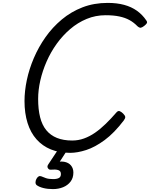

<svg xmlns="http://www.w3.org/2000/svg" viewBox="-20 -1035 1034 1324"><path d="M464 19Q389 19 331 -4.5Q273 -28 232 -74Q191 -120 170 -187Q149 -254 149 -338Q149 -407 165 -483Q181 -559 213.5 -635Q246 -711 294 -779Q342 -847 406 -900.5Q470 -954 549 -984.5Q628 -1015 723 -1015Q786 -1015 836 -1001.5Q886 -988 924 -961Q962 -934 989 -894Q997 -883 992.5 -875Q988 -867 974 -856Q961 -846 951.5 -844Q942 -842 928 -854Q903 -880 873 -896.5Q843 -913 803 -921.5Q763 -930 708 -930Q639 -930 577.5 -904.5Q516 -879 464 -834.5Q412 -790 371 -733Q330 -676 301.5 -611Q273 -546 258 -480Q243 -414 243 -353Q243 -281 256.5 -227Q270 -173 299 -137.5Q328 -102 372.5 -84Q417 -66 478 -66Q520 -66 559 -80Q598 -94 635 -119.5Q672 -145 709 -181Q746 -217 784 -261Q795 -273 806.5 -268Q818 -263 829 -252Q842 -239 843.5 -229.5Q845 -220 834 -205Q768 -118 701.5 -69Q635 -20 574.5 -0.5Q514 19 464 19ZM345 269Q308 269 278.5 261.5Q249 254 232 241Q224 233 225 220.5Q226 208 231 199Q238 186 246.5 181.5Q255 177 265 181Q278 187 297 193.5Q316 200 347 200Q372 200 386 192.5Q400 185 400 165Q400 143 380.5 137.5Q361 132 334 135Q323 136 318.5 133Q314 130 310 124Q306 117 307.5 110.5Q309 104 314 97L387 -13H452L376 105L347 89Q391 75 422 80.5Q453 86 469.5 106Q486 126 486 155Q486 192 466.5 217.5Q447 243 415 256Q383 269 345 269Z"/></svg>

Font: Playwrite US Trad
Style: Regular
Weight: 400
Designer: Veronika Burian, José Scaglione
Foundry: TypeTogether
Version: Version 1.002